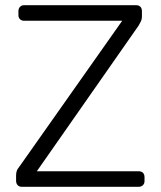

<svg xmlns="http://www.w3.org/2000/svg" viewBox="-20 -720 619 740"><path d="M537 -37V-22Q537 -12 530.5 -6Q524 0 514 0H64Q54 0 48 -6.5Q42 -13 42 -23V-43Q42 -60 49 -70Q56 -80 57 -81L451 -640H73Q63 -640 57 -646Q51 -652 51 -662V-677Q51 -687 57 -693.5Q63 -700 73 -700H504Q515 -700 521 -694Q527 -688 527 -677V-657Q527 -646 523.5 -638.5Q520 -631 514 -621L122 -60H514Q525 -60 531 -54Q537 -48 537 -37Z"/></svg>

Font: Rubik
Style: Regular
Weight: 300
Designer: Hubert & Fischer
Foundry: Hubert & Fischer
Version: Version 1.100